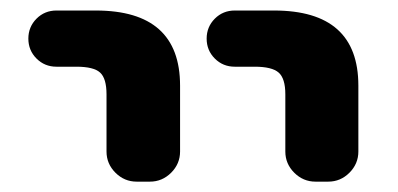

<svg xmlns="http://www.w3.org/2000/svg" viewBox="-20 -566 760 367"><path d="M87.9 -438.5Q65.4 -438.5 49.8 -454.1Q34.2 -469.7 34.2 -492.2Q34.2 -514.6 49.8 -530.3Q65.4 -545.9 87.9 -545.9H163.1Q324.2 -545.9 324.2 -402.3V-276.4Q324.2 -252.9 307.1 -235.8Q290 -218.8 266.6 -218.8H241.2Q217.8 -218.8 200.7 -235.8Q183.6 -252.9 183.6 -276.4V-385.7Q183.6 -416 171.4 -427.2Q159.2 -438.5 126 -438.5ZM428.7 -438.5Q406.2 -438.5 390.6 -454.1Q375 -469.7 375 -492.2Q375 -514.6 390.6 -530.3Q406.2 -545.9 428.7 -545.9H503.9Q665 -545.9 665 -402.3V-276.4Q665 -252.9 647.9 -235.8Q630.9 -218.8 607.4 -218.8H583Q559.6 -218.8 542.5 -235.8Q525.4 -252.9 525.4 -276.4V-385.7Q525.4 -416 512.7 -427.2Q500 -438.5 466.8 -438.5Z"/></svg>

Font: Gen Jyuu Gothic Bold
Style: Bold
Weight: 700
Designer: [Source Han Sans]
Ryoko NISHIZUKA  (kana & ideographs); Paul D. Hunt (Latin, Greek & Cyrillic); Wenlong ZHANG  (bopomofo
Version: Version 1.002.20150607